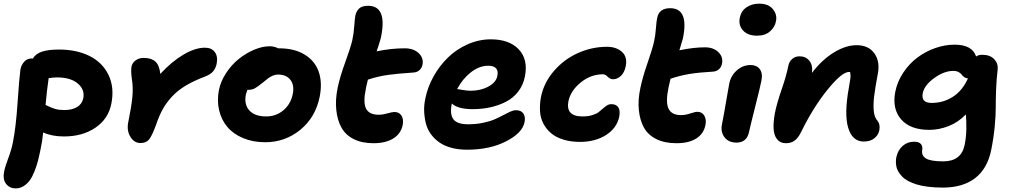

<svg xmlns="http://www.w3.org/2000/svg" viewBox="-48 -773 5551 1054"><path d="M38.1 261.2Q5.4 261.2 -14.4 236.6Q-34.2 211.9 -24.9 167Q-20 141.6 -2.7 95.9Q14.6 50.3 22.9 7.8Q39.6 -75.7 48.3 -207.3Q57.1 -338.9 64 -391.1Q68.4 -415.5 84.5 -433.8Q100.6 -452.1 127 -452.1Q130.9 -452.1 131.8 -451.2Q148.4 -478.5 183.1 -489.7Q217.8 -501 275.9 -501Q371.6 -501 442.6 -466.1Q513.7 -431.2 547.4 -362.3Q581.1 -293.5 563 -202.1Q545.9 -119.1 475.1 -71.5Q404.3 -23.9 303.2 -23.9Q236.8 -23.9 189 -45.9Q184.1 4.4 174.8 45.9Q167.5 82 160.4 109.6Q153.3 137.2 141.6 167Q129.9 196.8 116 216.3Q102.1 235.8 82 248.5Q62 261.2 38.1 261.2ZM265.1 -348.1Q247.6 -348.1 219.2 -344.2Q209 -276.4 202.1 -196.8Q206.1 -195.3 217.3 -189.9Q228.5 -184.6 235.1 -181.9Q241.7 -179.2 253.4 -175.5Q265.1 -171.9 278.1 -170.4Q291 -168.9 306.2 -168.9Q347.7 -168.9 375.2 -185.5Q402.8 -202.1 409.2 -233.9Q418.5 -281.2 378.9 -314.7Q339.4 -348.1 265.1 -348.1Z M723.1 12.2Q689 12.2 668 -21.7Q647 -55.7 655.8 -101.1Q673.8 -188 678.7 -241Q683.6 -293.9 675.8 -339.8Q669.9 -383.3 673.8 -407.2Q678.2 -428.7 697 -441.9Q715.8 -455.1 740.7 -455.1Q782.7 -455.1 804.9 -435.1Q827.1 -415 832 -367.2Q894.5 -435.1 959 -473.1Q1023.4 -511.2 1077.1 -511.2Q1113.3 -511.2 1131.3 -487.1Q1149.4 -462.9 1141.1 -421.9Q1136.2 -398.9 1122.3 -381.8Q1108.4 -364.7 1078.1 -353Q1016.1 -329.6 971.7 -303Q927.2 -276.4 896.5 -243.2Q865.7 -210 845.7 -174.1Q825.7 -138.2 809.1 -88.9Q786.6 -27.3 770.5 -7.6Q754.4 12.2 723.1 12.2Z M1407.7 7.8Q1340.3 7.8 1286.4 -14.9Q1232.4 -37.6 1200 -76.2Q1167.5 -114.7 1155 -167.2Q1142.6 -219.7 1153.8 -278.8Q1163.6 -327.1 1193.6 -372.6Q1223.6 -418 1262.9 -449.5Q1302.2 -481 1347.2 -500Q1392.1 -519 1432.1 -519Q1457.5 -519 1479 -507.8H1482.9Q1568.8 -507.8 1625.2 -472.9Q1681.6 -438 1701.9 -378.4Q1722.2 -318.8 1707 -242.2Q1684.1 -128.9 1600.6 -60.5Q1517.1 7.8 1407.7 7.8ZM1301.8 -254.9Q1291 -199.2 1321 -166.5Q1351.1 -133.8 1413.1 -133.8Q1467.3 -133.8 1507.6 -167.5Q1547.9 -201.2 1559.1 -256.8Q1568.8 -305.2 1546.4 -334.5Q1523.9 -363.8 1477.1 -363.8Q1462.9 -363.8 1448.7 -357.4Q1434.6 -351.1 1425 -344Q1415.5 -336.9 1395 -319.8Q1366.2 -296.4 1350.8 -288.1Q1335.4 -279.8 1314 -279.8H1310.1Q1303.2 -261.7 1301.8 -254.9Z M2002.4 13.2Q1938.5 13.2 1893.6 -9.5Q1848.6 -32.2 1826.2 -73Q1803.7 -113.8 1797.9 -170.7Q1792 -227.5 1806.6 -295.9Q1819.3 -355 1847.7 -432.6Q1876 -510.3 1885.7 -550.8Q1893.6 -586.9 1896.7 -629.9Q1899.9 -672.9 1902.8 -688Q1908.7 -713.4 1924.6 -727.3Q1940.4 -741.2 1972.7 -741.2Q2080.6 -741.2 2042.5 -564Q2031.2 -523.4 2019.5 -491.2Q2098.1 -507.8 2173.8 -507.8Q2222.2 -507.8 2250.2 -481.4Q2278.3 -455.1 2271.5 -418.9Q2268.6 -401.4 2255.6 -388.9Q2242.7 -376.5 2223.6 -375Q2134.3 -369.1 2080.8 -361.6Q2027.3 -354 1971.7 -335.9Q1961.9 -296.9 1960.4 -286.1Q1944.3 -209 1961.9 -176Q1979.5 -143.1 2030.8 -143.1Q2053.2 -143.1 2079.1 -150.6Q2105 -158.2 2116.7 -158.2Q2144 -158.2 2156.2 -137.9Q2168.5 -117.7 2162.6 -86.9Q2152.8 -38.6 2110.6 -12.7Q2068.4 13.2 2002.4 13.2Z M2516.1 48.8Q2468.8 48.8 2429.9 38.3Q2391.1 27.8 2364.3 9Q2337.4 -9.8 2318.1 -35.9Q2298.8 -62 2290.5 -93.3Q2282.2 -124.5 2280.5 -159.9Q2278.8 -195.3 2287.1 -232.9Q2299.3 -294.4 2331.5 -352.5Q2363.8 -410.6 2410.2 -456.3Q2456.5 -502 2518.6 -529.5Q2580.6 -557.1 2646.5 -557.1Q2748 -557.1 2800 -501.7Q2852.1 -446.3 2833.5 -353Q2824.2 -305.7 2796.6 -270Q2769 -234.4 2729 -214.1Q2689 -193.8 2643.3 -183.8Q2597.7 -173.8 2546.4 -173.8Q2464.8 -173.8 2432.1 -205.1V-204.1Q2420.4 -146.5 2440.7 -118.7Q2460.9 -90.8 2521.5 -90.8Q2565.4 -90.8 2604 -98.9Q2642.6 -106.9 2668 -118.2Q2693.4 -129.4 2714.1 -140.6Q2734.9 -151.9 2752.7 -159.9Q2770.5 -168 2784.2 -168Q2813 -168 2825.2 -149.7Q2837.4 -131.3 2831.5 -102.1Q2819.8 -43 2730.2 2.9Q2640.6 48.8 2516.1 48.8ZM2632.3 -412.1Q2583 -412.1 2537.1 -376.2Q2491.2 -340.3 2461.4 -284.2Q2465.3 -284.2 2490 -279.5Q2514.6 -274.9 2536.1 -274.9Q2591.3 -274.9 2633.5 -298.1Q2675.8 -321.3 2682.1 -356Q2688 -382.8 2675.5 -397.5Q2663.1 -412.1 2632.3 -412.1Z M3136.2 5.9Q3085.9 5.9 3045.7 -6.3Q3005.4 -18.6 2979 -40.3Q2952.6 -62 2936 -92.5Q2919.4 -123 2916.7 -159.4Q2914.1 -195.8 2920.9 -236.8Q2936.5 -317.4 2991.5 -381.8Q3046.4 -446.3 3123.5 -481.2Q3200.7 -516.1 3284.2 -516.1Q3335 -516.1 3366 -488.5Q3397 -460.9 3387.2 -410.2Q3380.4 -375.5 3360.6 -356.7Q3340.8 -337.9 3317.9 -337.9Q3301.3 -337.9 3288.1 -351.6Q3274.9 -365.2 3262.2 -365.2Q3194.8 -365.2 3139.4 -319.8Q3084 -274.4 3072.3 -216.8Q3056.6 -133.8 3149.9 -133.8Q3179.2 -133.8 3202.1 -140.6Q3225.1 -147.5 3238.3 -157.5Q3251.5 -167.5 3262.2 -177.5Q3272.9 -187.5 3284.2 -194.3Q3295.4 -201.2 3308.1 -201.2Q3334.5 -201.2 3346.2 -183.8Q3357.9 -166.5 3351.1 -130.9Q3337.4 -68.8 3278.3 -31.5Q3219.2 5.9 3136.2 5.9Z M3665.5 13.2Q3600.6 13.2 3555.2 -9.3Q3509.8 -31.7 3487.3 -72Q3464.8 -112.3 3459 -168.5Q3453.1 -224.6 3467.8 -292Q3479.5 -348.6 3506.3 -426Q3533.2 -503.4 3542 -543Q3549.8 -576.2 3552.7 -617.2Q3555.7 -658.2 3559.6 -673.8Q3569.3 -728 3630.9 -728Q3735.4 -728 3700.7 -561Q3692.4 -530.8 3681.6 -497.1Q3760.7 -513.2 3821.8 -513.2Q3868.7 -513.2 3895.8 -486.6Q3922.9 -460 3915.5 -423.8Q3912.6 -406.2 3899.7 -393.8Q3886.7 -381.3 3867.7 -379.9Q3790 -375.5 3738.5 -367.2Q3687 -358.9 3632.8 -340.8Q3623.5 -302.7 3621.6 -291Q3605 -210.4 3622.3 -175.8Q3639.6 -141.1 3689.9 -141.1Q3714.4 -141.1 3741.2 -150.1Q3768.1 -159.2 3779.8 -159.2Q3806.2 -159.2 3818.4 -137.9Q3830.6 -116.7 3824.7 -86.9Q3814.9 -38.1 3773.9 -12.5Q3732.9 13.2 3665.5 13.2Z M4107.9 -577.1Q4057.6 -577.1 4031.2 -605.5Q4004.9 -633.8 4013.2 -675.8Q4020.5 -712.4 4049.8 -732.7Q4079.1 -752.9 4120.1 -752.9Q4170.4 -752.9 4194.8 -722.9Q4219.2 -692.9 4211.9 -657.2Q4206.1 -624.5 4179.2 -600.8Q4152.3 -577.1 4107.9 -577.1ZM3995.1 9.8Q3951.7 9.8 3929.4 -19.3Q3907.2 -48.3 3915 -88.9Q3928.2 -156.2 3939.2 -222.7Q3950.2 -289.1 3955.1 -313Q3963.4 -356.9 3996.6 -386.5Q4029.8 -416 4072.8 -416Q4105.5 -416 4122.8 -393.6Q4140.1 -371.1 4131.8 -330.1Q4127 -303.2 4098.4 -189.9Q4069.8 -76.7 4064.9 -53.2Q4053.7 9.8 3995.1 9.8Z M4693.4 3.9Q4630.9 3.9 4608.2 -71.5Q4585.4 -147 4612.3 -293.9Q4619.1 -331.1 4620.6 -345.2Q4622.1 -359.4 4618.7 -377.9H4612.3Q4573.7 -377.9 4495.4 -281.5Q4417 -185.1 4350.6 -49.8Q4334 -15.6 4314.2 -1.2Q4294.4 13.2 4266.6 13.2Q4235.4 13.2 4218 -8.3Q4200.7 -29.8 4198.7 -66.2Q4196.8 -102.5 4205.6 -150.9Q4216.8 -207 4242.7 -281.5Q4268.6 -356 4279.3 -410.2Q4283.7 -434.1 4300.3 -449Q4316.9 -463.9 4341.3 -463.9Q4375.5 -463.9 4395.3 -439.2Q4415 -414.6 4409.2 -373Q4465.3 -445.8 4530.3 -485.4Q4595.2 -524.9 4654.3 -524.9Q4720.2 -524.9 4752.2 -479.7Q4784.2 -434.6 4770.5 -366.2Q4755.9 -288.6 4750.5 -242.9Q4745.1 -197.3 4748.8 -162.6Q4752.4 -127.9 4768.6 -110.8Q4784.7 -91.8 4779.3 -59.1Q4774.4 -32.2 4752.2 -14.2Q4730 3.9 4693.4 3.9Z M5127.4 256.8Q5083.5 256.8 5046.9 252.2Q5010.3 247.6 4984.1 239.5Q4958 231.4 4937.7 220.7Q4917.5 210 4905 196.8Q4892.6 183.6 4884.3 170.4Q4876 157.2 4873 142.6Q4870.1 127.9 4870.1 115.2Q4870.1 102.5 4872.6 89.8Q4880.9 51.3 4907.2 28.1Q4933.6 4.9 4969.7 4.9Q4997.6 4.9 5007.8 18.1Q5018.1 31.2 5014.6 50.8Q5009.3 80.6 5034.9 96.7Q5060.5 112.8 5130.4 112.8Q5229 112.8 5247.6 22Q5256.3 -21.5 5256.8 -66.2Q5257.3 -110.8 5254.4 -145Q5211.9 -101.1 5158.9 -80.6Q5106 -60.1 5053.7 -60.1Q4948.7 -60.1 4898.7 -117.9Q4848.6 -175.8 4866.7 -269Q4877.9 -325.2 4910.4 -374Q4942.9 -422.9 4987.1 -456.3Q5031.2 -489.7 5085 -508.8Q5138.7 -527.8 5192.4 -527.8Q5289.1 -527.8 5310.5 -462.9Q5322.8 -472.2 5343.8 -472.2Q5387.7 -472.2 5410.2 -447.8Q5432.6 -423.3 5428.7 -391.1Q5422.4 -339.4 5420.2 -281.7Q5418 -224.1 5418.2 -182.4Q5418.5 -140.6 5412.6 -78.6Q5406.7 -16.6 5393.6 48.8Q5373 152.3 5305.4 204.6Q5237.8 256.8 5127.4 256.8ZM5017.6 -262.2Q5006.8 -208 5066.4 -208Q5131.3 -208 5183.8 -242.2Q5236.3 -276.4 5265.6 -342.8Q5253.9 -343.3 5245.1 -349.6Q5236.3 -356 5231.2 -363.5Q5226.1 -371.1 5214.1 -377.4Q5202.1 -383.8 5185.5 -383.8Q5134.8 -383.8 5080.8 -344.7Q5026.9 -305.7 5017.6 -262.2Z"/></svg>

Font: Shantell Sans Irregular
Style: Bold Italic
Weight: 700
Italic angle: -11.31°
Designer: Stephen Nixon, Anya Danilova, Shantell Martin
Foundry: Arrow Type
Version: Version 1.006;[9816181b4]